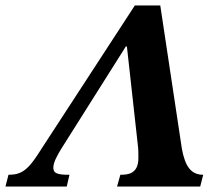

<svg xmlns="http://www.w3.org/2000/svg" viewBox="-74 -682 803 702"><path d="M170 0 180 -43C138 -43 121 -47 121 -69C121 -90 138 -118 150 -138L386 -512H390L430 -151C432 -138 432 -118 432 -104C432 -45 392 -43 366 -43L354 0H658L669 -43C624 -43 603 -74 591 -138L512 -662H419L79 -140C30 -61 7 -43 -43 -43L-54 0Z"/></svg>

Font: STIX Two Text
Style: Bold Italic
Weight: 700
Italic angle: -12°
Designer: Ross Mills, John Hudson & Paul Hanslow, Tiro Typeworks Ltd; with prior portions MicroPress Inc. and Coen Hoffman, Elsevi
Foundry: Tiro Typeworks Ltd
Version: Version 2.13 b171